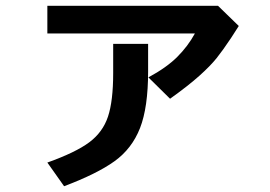

<svg xmlns="http://www.w3.org/2000/svg" viewBox="-20 -602 934 665"><path d="M372 -349V-450H493V-355Q493 -230 465 -158.5Q437 -87 376.5 -43.5Q316 0 202 43L144 -39Q242 -74 289 -109Q336 -144 354 -198Q372 -252 372 -349ZM655 -486H144V-582H735L807 -512L780 -470Q752 -428 730.5 -401Q709 -374 670.5 -339.5Q632 -305 569 -260L494 -334Q557 -368 594 -405Q631 -442 655 -486Z"/></svg>

Font: 카카오 큰글씨 ExtraBold
Style: Regular
Weight: 800
Designer: Park Young-rak; Lee Sang-min; Kim Jung-jin; Min Bon; Park Min-gyu;
Foundry: Kakao Corporation
Version: Version 2.003